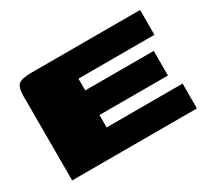

<svg xmlns="http://www.w3.org/2000/svg" viewBox="-99 -619 846 777"><g transform="rotate(-30 324.0 -230.0)"><path d="M40 0V-393Q40 -435 55 -447.5Q70 -460 114 -460H623V-344H268V-289H588V-174H268V-116H623V0Z"/></g></svg>

Font: Genos Thin Black
Style: Regular
Weight: 900
Version: Version 1.010